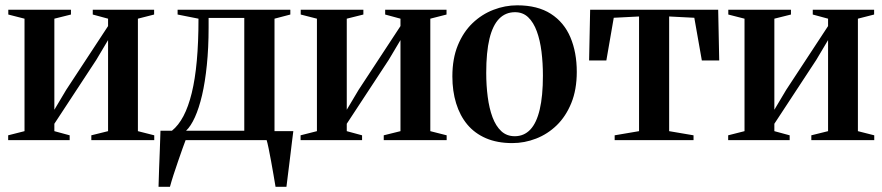

<svg xmlns="http://www.w3.org/2000/svg" viewBox="-20 -540 3401 740"><path d="M11.5 0V-18.5L74.5 -34.5V-468L12 -484V-502.5H253.5V-484L189.5 -468V-117L235 -193.5L396.5 -439.5V-468L337.5 -484V-502.5H574V-484L511.5 -468V-34.5L574.5 -18.5V0H332V-18.5L396.5 -34.5V-385.5L351 -309L189.5 -63V-34.5L248.5 -18.5V0Z M632.5 0V-31L642.5 -36Q668 -56.5 687 -92.5Q706 -128.5 719 -181.5Q732 -234.5 738.5 -305.8Q745 -377 745 -468L664.5 -484V-502.5H1099V-484L1038 -468V0ZM697 -36H921.5V-471H784V-434.5Q784 -355 777.2 -289.2Q770.5 -223.5 758.8 -173.2Q747 -123 731.2 -88.2Q715.5 -53.5 697 -36ZM591 180Q592 145.5 593.2 109.8Q594.5 74 596 37.5Q597.5 1 598.5 -36H736.5L696.5 -3Q691.5 9.5 683.8 31.5Q676 53.5 666.8 80.2Q657.5 107 649 133.2Q640.5 159.5 635 180ZM1042 180Q1038.5 158.5 1034 132.8Q1029.5 107 1024.8 81Q1020 55 1015.5 32.8Q1011 10.5 1007 -2.5L984 -34.5H1110.5Q1108 -14.5 1105.2 7.5Q1102.5 29.5 1099.8 52.5Q1097 75.5 1094.2 98Q1091.5 120.5 1088.8 141.2Q1086 162 1084 180Z M1138.5 0V-18.5L1201.5 -34.5V-468L1139 -484V-502.5H1380.5V-484L1316.5 -468V-117L1362 -193.5L1523.5 -439.5V-468L1464.5 -484V-502.5H1701V-484L1638.5 -468V-34.5L1701.5 -18.5V0H1459V-18.5L1523.5 -34.5V-385.5L1478 -309L1316.5 -63V-34.5L1375.5 -18.5V0Z M1723.5 -245.5Q1723.5 -314 1744.5 -365.2Q1765.5 -416.5 1801.2 -450.8Q1837 -485 1881.8 -502.2Q1926.5 -519.5 1973.5 -519.5Q2052 -519.5 2103 -486.8Q2154 -454 2178.5 -396Q2203 -338 2203 -263Q2203 -194.5 2182 -143Q2161 -91.5 2125.8 -57.2Q2090.5 -23 2046 -5.8Q2001.5 11.5 1954.5 11.5Q1896.5 11.5 1853 -7.2Q1809.5 -26 1781 -60.2Q1752.5 -94.5 1738 -141.8Q1723.5 -189 1723.5 -245.5ZM1964 -15Q1999.5 -15 2023.8 -40.5Q2048 -66 2060.2 -118Q2072.5 -170 2072.5 -248.5Q2072.5 -297 2067 -341Q2061.5 -385 2049 -419.2Q2036.5 -453.5 2016 -473.2Q1995.5 -493 1965 -493Q1928.5 -493 1903.8 -467.8Q1879 -442.5 1866.5 -390.8Q1854 -339 1854 -259Q1854 -210.5 1859.8 -166.5Q1865.5 -122.5 1878.2 -88.2Q1891 -54 1912 -34.5Q1933 -15 1964 -15Z M2349 0V-18.5L2443 -34.5V-476.5L2345.5 -471.5L2317 -307H2250.5L2254.5 -502.5H2748L2752 -307H2685L2656 -471.5L2559 -476.5V-34.5L2653 -18.5V0Z M2786.5 0V-18.5L2849.5 -34.5V-468L2787 -484V-502.5H3028.5V-484L2964.5 -468V-117L3010 -193.5L3171.5 -439.5V-468L3112.5 -484V-502.5H3349V-484L3286.5 -468V-34.5L3349.5 -18.5V0H3107V-18.5L3171.5 -34.5V-385.5L3126 -309L2964.5 -63V-34.5L3023.5 -18.5V0Z"/></svg>

Font: Merriweather 144pt SemiBold
Style: Regular
Weight: 600
Version: Version 2.100